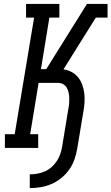

<svg xmlns="http://www.w3.org/2000/svg" viewBox="-20 -755 569 980"><path d="M132 205V135Q151 135 170.5 131.5Q190 128 208.5 120Q227 112 243 98Q259 84 270 67Q281 50 287.5 31.5Q294 13 297 -6L329 -200Q332 -214 333 -228Q334 -242 333.5 -256Q333 -270 330 -283.5Q327 -297 320.5 -308Q314 -319 302 -325.5Q290 -332 276 -332H177L134 -70H175V0H5V-70H55L154 -665H113V-735H283V-665H232L189 -402H216L424 -735H529V-665H469L304 -401Q326 -398 345.5 -387.5Q365 -377 378.5 -360.5Q392 -344 399.5 -323.5Q407 -303 410 -280Q413 -257 411.5 -234Q410 -211 406 -188L374 5Q369 33 359.5 60Q350 87 333 111Q316 135 292.5 154Q269 173 242 184.5Q215 196 187 200.5Q159 205 132 205Z"/></svg>

Font: Iosevka Slab
Style: Italic
Weight: 400
Italic angle: -9°
Monospace: yes
Designer: Belleve Invis
Foundry: Belleve Invis
Version: Version 11.1.0; ttfautohint (v1.8.3)